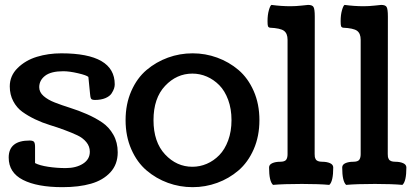

<svg xmlns="http://www.w3.org/2000/svg" viewBox="-20 -753 1699 786"><path d="M461.9 -129.4Q461.9 -80.1 431.9 -47.6Q401.9 -15.1 352.5 -1Q303.2 13.2 235.8 13.2Q132.3 13.2 74 -16.6Q15.6 -46.4 15.6 -107.9Q15.6 -177.7 101.1 -177.7Q114.7 -177.7 119.1 -172.4Q123.5 -167 123.5 -151.9V-85.4Q141.6 -75.7 177 -70.3Q212.4 -64.9 248.5 -64.9Q291.5 -64.9 319.6 -82.8Q347.7 -100.6 347.7 -131.8Q347.7 -153.8 333.5 -171.1Q319.3 -188.5 296.4 -199.2Q273.4 -210 243.9 -220.9Q214.4 -231.9 183.8 -241.2Q153.3 -250.5 123.8 -264.6Q94.2 -278.8 71.3 -295.4Q48.3 -312 34.2 -338.9Q20 -365.7 20 -399.4Q20 -442.9 52.2 -474.6Q84.5 -506.3 131.1 -520.5Q177.7 -534.7 231 -534.7Q449.7 -534.7 449.7 -407.7Q449.7 -399.9 447 -391.1Q444.3 -382.3 436.8 -370.6Q429.2 -358.9 411.4 -351.3Q393.6 -343.8 367.7 -343.8Q362.8 -343.8 359.6 -344.7Q356.4 -345.7 354.7 -346.9Q353 -348.1 351.8 -351.3Q350.6 -354.5 350.3 -356Q350.1 -357.4 349.4 -362.5Q348.6 -367.7 348.6 -369.6L341.8 -438Q335 -444.8 299.6 -453.1Q264.2 -461.4 238.8 -461.4Q189 -461.4 164.8 -442.9Q140.6 -424.3 140.6 -396Q140.6 -375.5 158.4 -359.9Q176.3 -344.2 204.6 -333.3Q232.9 -322.3 267.1 -311.5Q301.3 -300.8 335.4 -285.9Q369.6 -271 397.9 -252Q426.3 -232.9 444.1 -201.4Q461.9 -169.9 461.9 -129.4Z M768.6 -534.7Q820.8 -534.7 869.1 -517.1Q917.5 -499.5 956.3 -466.6Q995.1 -433.6 1018.6 -380.4Q1042 -327.1 1042 -261.2Q1042 -195.3 1018.6 -141.8Q995.1 -88.4 956.3 -55.2Q917.5 -22 869.1 -4.4Q820.8 13.2 768.6 13.2Q715.8 13.2 667.5 -4.4Q619.1 -22 580.1 -55.2Q541 -88.4 517.6 -141.8Q494.1 -195.3 494.1 -261.2Q494.1 -327.1 517.6 -380.4Q541 -433.6 580.1 -466.6Q619.1 -499.5 667.5 -517.1Q715.8 -534.7 768.6 -534.7ZM767.6 -70.3Q798.3 -70.3 826.7 -82.5Q855 -94.7 877.7 -117.9Q900.4 -141.1 914.1 -178.2Q927.7 -215.3 927.7 -261.2Q927.7 -307.1 914.1 -344.2Q900.4 -381.3 877.7 -404.3Q855 -427.2 826.7 -439.5Q798.3 -451.7 767.6 -451.7Q703.1 -451.7 655.8 -401.4Q608.4 -351.1 608.4 -261.2Q608.4 -171.4 655.8 -120.8Q703.1 -70.3 767.6 -70.3Z M1268.1 -122.6Q1268.1 -115.2 1268.8 -111.1Q1269.5 -106.9 1272.2 -101.6Q1274.9 -96.2 1281.7 -93.5Q1288.6 -90.8 1299.3 -90.8Q1317.9 -90.8 1331.1 -85Q1344.2 -79.1 1344.2 -67.4Q1344.2 -10.3 1328.1 3.9Q1286.1 0 1215.8 0Q1140.6 0 1097.7 3.9Q1081.5 -10.7 1081.5 -67.4Q1081.5 -79.1 1094.7 -85Q1107.9 -90.8 1126.5 -90.8Q1145.5 -90.8 1151.4 -98.9Q1157.2 -106.9 1157.2 -121.6V-590.3Q1157.2 -616.2 1142.3 -627Q1127.4 -637.7 1085 -639.6Q1078.6 -641.1 1076.9 -646Q1075.2 -650.9 1075.2 -667Q1075.2 -691.9 1080.6 -710.9Q1085.9 -730 1091.3 -732.9Q1131.8 -727.5 1168.9 -727.5Q1190.9 -727.5 1215.3 -730.2Q1239.7 -732.9 1241.2 -732.9Q1258.3 -732.9 1263.4 -724.4Q1268.6 -715.8 1268.6 -685.1Q1268.6 -684.1 1268.6 -682.1Q1268.1 -613.3 1268.1 -122.6Z M1567.4 -122.6Q1567.4 -115.2 1568.1 -111.1Q1568.8 -106.9 1571.5 -101.6Q1574.2 -96.2 1581.1 -93.5Q1587.9 -90.8 1598.6 -90.8Q1617.2 -90.8 1630.4 -85Q1643.6 -79.1 1643.6 -67.4Q1643.6 -10.3 1627.4 3.9Q1585.4 0 1515.1 0Q1439.9 0 1397 3.9Q1380.9 -10.7 1380.9 -67.4Q1380.9 -79.1 1394 -85Q1407.2 -90.8 1425.8 -90.8Q1444.8 -90.8 1450.7 -98.9Q1456.5 -106.9 1456.5 -121.6V-590.3Q1456.5 -616.2 1441.7 -627Q1426.8 -637.7 1384.3 -639.6Q1377.9 -641.1 1376.2 -646Q1374.5 -650.9 1374.5 -667Q1374.5 -691.9 1379.9 -710.9Q1385.3 -730 1390.6 -732.9Q1431.2 -727.5 1468.3 -727.5Q1490.2 -727.5 1514.6 -730.2Q1539.1 -732.9 1540.5 -732.9Q1557.6 -732.9 1562.7 -724.4Q1567.9 -715.8 1567.9 -685.1Q1567.9 -684.1 1567.9 -682.1Q1567.4 -613.3 1567.4 -122.6Z"/></svg>

Font: Coustard
Style: Regular
Weight: 400
Foundry: vernon adams
Version: Version 1.001